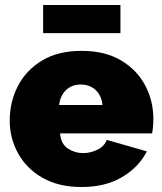

<svg xmlns="http://www.w3.org/2000/svg" viewBox="-20 -740 649 770"><path d="M307 10Q215 10 150.5 -27Q86 -64 52.5 -125Q19 -186 19 -256Q19 -332 52 -395.5Q85 -459 149 -497.5Q213 -536 307 -536Q401 -536 465 -498Q529 -460 562 -398Q595 -336 595 -263Q595 -232 590 -205H221Q224 -163 252 -144.5Q280 -126 313 -126Q344 -126 371.5 -140Q399 -154 408 -179L569 -133Q537 -70 470 -30Q403 10 307 10ZM217 -319H391Q387 -357 363.5 -379Q340 -401 304 -401Q268 -401 245 -379Q222 -357 217 -319ZM153 -607V-720H463V-607Z"/></svg>

Font: Raleway Black
Style: Regular
Weight: 900
Designer: Matt McInerney, Pablo Impallari, Rodrigo Fuenzalida
Foundry: Matt McInerney, Pablo Impallari, Rodrigo Fuenzalida
Version: Version 4.026